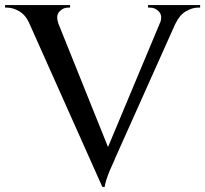

<svg xmlns="http://www.w3.org/2000/svg" viewBox="-36 -720 808 756"><path d="M367 16 50 -694H167L401 -112ZM367 16 360 -71 622 -697H686L417 -96Q417 -94 410.5 -80.5Q404 -67 396 -48Q388 -29 382.5 -11Q377 7 376 16ZM594 -628Q605 -658 590 -674Q575 -690 556 -690H547V-700H752V-690Q752 -690 747.5 -690Q743 -690 743 -690Q721 -690 696 -675.5Q671 -661 655 -627ZM194 -628 80 -627Q65 -661 40 -675.5Q15 -690 -8 -690Q-8 -690 -12 -690Q-16 -690 -16 -690V-700H240V-690H231Q212 -690 197.5 -674Q183 -658 194 -628Z"/></svg>

Font: Cinzel Medium
Style: Regular
Weight: 500
Designer: Natanael Gama
Version: Version 2.000